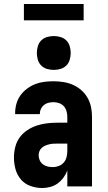

<svg xmlns="http://www.w3.org/2000/svg" viewBox="-20 -936 540 964"><path d="M192 8Q162 8 133.5 -2Q105 -12 85.5 -34.5Q66 -57 58 -86Q50 -115 50 -145Q50 -171 56.5 -197.5Q63 -224 78.5 -245.5Q94 -267 116.5 -282Q139 -297 164.5 -305.5Q190 -314 216.5 -317Q243 -320 269 -320H318V-349Q318 -363 314 -377.5Q310 -392 300.5 -402.5Q291 -413 277 -418Q263 -423 249 -423Q236 -423 223.5 -420Q211 -417 201 -409Q191 -401 185.5 -389.5Q180 -378 180 -365V-363H56V-368Q56 -392 62.5 -415Q69 -438 82.5 -457Q96 -476 115.5 -490.5Q135 -505 156.5 -513.5Q178 -522 201.5 -525Q225 -528 249 -528Q274 -528 299 -524Q324 -520 346.5 -510Q369 -500 388 -483.5Q407 -467 419.5 -445Q432 -423 437 -398.5Q442 -374 442 -349V0H318V-80Q311 -61 298.5 -44Q286 -27 269.5 -15Q253 -3 232.5 2.5Q212 8 192 8ZM246 -97Q261 -97 276 -103Q291 -109 301 -121Q311 -133 314.5 -148.5Q318 -164 318 -180V-215H269Q259 -215 248.5 -214.5Q238 -214 227.5 -211.5Q217 -209 207.5 -205Q198 -201 190 -194Q182 -187 178 -177Q174 -167 174 -157Q174 -143 179.5 -131Q185 -119 195.5 -111Q206 -103 219 -100Q232 -97 246 -97ZM250 -585Q233 -585 216 -590Q199 -595 187 -607Q175 -619 170 -636Q165 -653 165 -670Q165 -687 170 -704Q175 -721 187 -733Q199 -745 216 -750Q233 -755 250 -755Q267 -755 284 -750Q301 -745 313 -733Q325 -721 330 -704Q335 -687 335 -670Q335 -653 330 -636Q325 -619 313 -607Q301 -595 284 -590Q267 -585 250 -585ZM100 -834V-916H400V-834Z"/></svg>

Font: Iosevka Term Curly Extrabold
Style: Regular
Weight: 800
Designer: Belleve Invis
Foundry: Belleve Invis
Version: Version 32.3.0